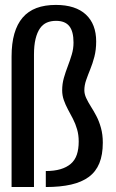

<svg xmlns="http://www.w3.org/2000/svg" viewBox="-20 -753 466 773"><path d="M26.6 0H116.8V-533Q116.8 -570.5 123.2 -596.5Q129.6 -622.5 140.9 -638.8Q152.3 -655 168.6 -662.1Q185 -669.1 205.6 -669.1Q241.8 -669.1 258.9 -647.9Q276 -626.7 276 -581.6Q276 -556.8 269 -533.6Q262.1 -510.3 253.1 -486.9Q244.1 -463.5 237.2 -439.6Q230.3 -415.6 230.3 -389.3Q230.3 -369.1 236.9 -350.1Q243.5 -331.1 253.5 -312.5Q263.6 -293.9 273.7 -274.5Q283.8 -255 290.3 -232.5Q296.9 -209.9 296.9 -183.4Q296.9 -152.6 289.3 -130.3Q281.7 -107.9 265 -93.5Q248.4 -79.2 223.4 -71.8Q198.4 -64.4 164.4 -64.4V0Q223.1 0 266.2 -9.9Q309.3 -19.8 337.7 -40.8Q366.1 -61.9 380 -95.8Q393.9 -129.7 393.9 -178.7Q393.9 -211.6 386.4 -238.3Q379 -265 367.9 -286.1Q356.8 -307.2 345.5 -324.8Q334.3 -342.5 327 -358.4Q319.6 -374.3 319.6 -389.8Q319.6 -409.7 326.8 -430.3Q333.9 -450.9 343.3 -473.9Q352.7 -496.8 360 -524.6Q367.2 -552.4 367.2 -586.2Q367.2 -621 356.8 -648.1Q346.5 -675.1 325.8 -694.4Q305.2 -713.6 274.9 -723.4Q244.6 -733.2 204.9 -733.2Q160.4 -733.2 126.9 -720.7Q93.5 -708.1 71.2 -682.2Q49 -656.3 37.8 -617.3Q26.6 -578.2 26.6 -525.1Z"/></svg>

Font: Anybody Thin Condensed
Style: Regular
Weight: 100
Width: 3
Version: Version 1.113;gftools[0.9.25]